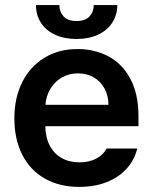

<svg xmlns="http://www.w3.org/2000/svg" viewBox="-20 -732 607 763"><path d="M37.1 -261.7Q37.1 -343.3 68.4 -405.5Q99.6 -467.8 156.5 -502.4Q213.4 -537.1 288.1 -537.1Q355.5 -537.1 410.4 -508.3Q465.3 -479.5 497.8 -419.2Q530.3 -358.9 530.3 -269.5V-230.5H160.2Q160.6 -186 177.7 -153.6Q194.8 -121.1 225.1 -104Q255.4 -86.9 295.9 -86.9Q335.4 -86.9 363.3 -102.1Q391.1 -117.2 403.3 -141.6H525.4Q514.2 -95.7 482.9 -61.3Q451.7 -26.9 403.6 -8.1Q355.5 10.7 294.9 10.7Q215.8 10.7 157.5 -22.7Q99.1 -56.2 68.1 -117.7Q37.1 -179.2 37.1 -261.7ZM411.1 -315.4Q410.6 -351.6 395.5 -379.9Q380.4 -408.2 353 -424.3Q325.7 -440.4 290 -440.4Q253.4 -440.4 224.9 -423.6Q196.3 -406.7 179.7 -378.2Q163.1 -349.6 160.6 -315.4ZM284.2 -577.1Q235.4 -577.1 199 -594Q162.6 -610.8 142.8 -641.4Q123 -671.9 123 -711.9H215.8Q215.8 -685.1 232.7 -666.7Q249.5 -648.4 284.2 -648.4Q318.4 -648.4 335.4 -666.5Q352.5 -684.6 352.5 -711.9H446.3Q445.8 -671.9 425.8 -641.4Q405.8 -610.8 369.4 -594Q333 -577.1 284.2 -577.1Z"/></svg>

Font: Pretendard JP SemiBold
Style: Regular
Weight: 600
Designer: Base glyphs from Inter by Rasmus Andersson; Hangeul glyphs from Noto Sans CJK(Source Han Sans) by Jang Soo-young and Kan
Foundry: Kil Hyung-jin
Version: Version 1.309